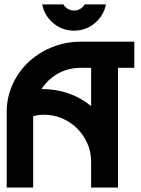

<svg xmlns="http://www.w3.org/2000/svg" viewBox="-20 -833 626 853"><path d="M347.7 -802.2Q352.5 -807.1 356.4 -813.5H450.7Q440.9 -763.2 401.1 -730Q361.3 -696.8 309.1 -696.8Q256.8 -696.8 217 -730Q177.2 -763.2 167.5 -813.5H261.7Q265.1 -807.6 270 -802.2Q287.1 -786.1 309.1 -786.1Q331.5 -786.1 347.7 -802.2ZM334 -647.9H576.7V-531.7H504.4V0H384.8V-114.7Q384.8 -158.2 368.2 -195.8Q351.6 -233.4 322.8 -262.2Q295.4 -289.6 256.3 -307.1Q218.3 -323.2 176.3 -323.2Q163.1 -323.2 150.9 -321.8Q135.7 -319.3 127.4 -316.9V0H9.8V-336.9Q9.8 -380.9 22 -420.4Q33.7 -459.5 55.2 -494.6Q75.7 -527.8 106.4 -557.1Q137.2 -585.4 172.4 -605Q210 -625.5 249.5 -636.2Q289.6 -647 334 -647.9ZM384.8 -361.8V-531.7H337.9Q311 -531.7 284.7 -524.9Q258.8 -518.1 236.8 -505.9Q216.8 -494.6 196.3 -476.1Q177.7 -458 164.1 -437.5Q292 -437.5 384.8 -361.8Z"/></svg>

Font: Sangha Kali
Style: Regular
Weight: 400
Designer: Seslavinskaya Anna
Foundry: Popkern
Version: Version 2.000;PS 002.000;hotconv 1.0.88;makeotf.lib2.5.64775